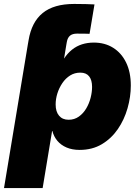

<svg xmlns="http://www.w3.org/2000/svg" viewBox="-54 -749 703 973"><path d="M68.8 -413.1 86.9 -522.5 90.8 -544.9Q106 -637.2 162.4 -683.1Q218.8 -729 321.8 -729Q353.5 -729 380.6 -728.3Q407.7 -727.5 424.8 -726.6L399.9 -577.6Q390.1 -578.1 373.3 -578.4Q356.4 -578.6 335.9 -578.6Q313.5 -578.6 301 -568.4Q288.6 -558.1 284.7 -536.6L282.2 -522.5L264.2 -413.1ZM-33.7 204.1 86.9 -522.5H280.3L268.6 -451.2H270Q288.1 -479 311 -497.3Q334 -515.6 361.6 -524.4Q389.2 -533.2 421.4 -533.2Q477.5 -533.2 519.5 -506.8Q561.5 -480.5 585.2 -431.9Q608.9 -383.3 608.9 -315.9Q608.9 -258.3 592.3 -200.2Q575.7 -142.1 543 -94.5Q510.3 -46.9 461.9 -18.1Q413.6 10.7 349.6 10.7Q312 10.7 283.4 -1.5Q254.9 -13.7 236.8 -35.2Q218.8 -56.6 211.4 -85H210L162.1 204.1ZM293.5 -142.1Q323.2 -142.1 345.7 -158.2Q368.2 -174.3 383.1 -199.5Q397.9 -224.6 405.3 -253.7Q412.6 -282.7 412.6 -308.6Q412.6 -343.3 397.7 -362.1Q382.8 -380.9 353 -380.9Q324.2 -380.9 301.3 -366.5Q278.3 -352.1 262 -327.9Q245.6 -303.7 236.8 -275.6Q228 -247.6 228 -219.7Q228 -183.1 245.4 -162.6Q262.7 -142.1 293.5 -142.1Z"/></svg>

Font: Inter 28pt Black
Style: Italic
Weight: 900
Italic angle: -9.3988°
Designer: Rasmus Andersson
Foundry: rsms
Version: Version 4.001;git-66647c0bb